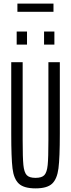

<svg xmlns="http://www.w3.org/2000/svg" viewBox="-20 -1031 391 1059"><path d="M42 -293V-688H105V-257Q105 -161 109 -121Q113 -81 127 -65.5Q141 -50 176 -50Q211 -50 225 -65.5Q239 -81 243 -121Q247 -161 247 -257V-688H310V-293Q310 -161 302.5 -102.5Q295 -44 267.5 -18Q240 8 176 8Q112 8 84 -18Q56 -44 49 -102Q42 -160 42 -293ZM72 -785V-857H129V-785ZM223 -785V-857H280V-785ZM76 -966V-1011H275V-966Z"/></svg>

Font: Saira Ultra Condensed
Style: Regular
Weight: 400
Width: 1
Designer: Hector Gatti with collaboration of the Omnibus-Type team
Foundry: Omnibus-Type
Version: Version 1.001; ttfautohint (v1.8)